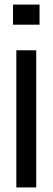

<svg xmlns="http://www.w3.org/2000/svg" viewBox="-20 -820 230 840"><path d="M37 -712V-800H153V-712ZM51.5 0V-600H138.5V0Z"/></svg>

Font: Big Shoulders Display Thin SemiBold
Style: Regular
Weight: 600
Version: Version 2.002